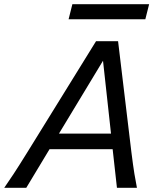

<svg xmlns="http://www.w3.org/2000/svg" viewBox="-30 -895 731 915"><path d="M527.3 0 506.8 -184.1H206.1L95.2 0H-9.8Q10.3 -28.8 34.7 -65.9Q59.1 -103 100.6 -169.9L427.7 -698.7H532.7L596.2 -169.9Q604.5 -103.5 610.6 -66.2Q616.7 -28.8 622.6 0ZM460.9 -605.5 251 -258.3H499ZM296.9 -803.2 314.9 -875H680.7L662.6 -803.2Z"/></svg>

Font: Andika
Style: Italic
Weight: 400
Italic angle: -14°
Designer: Victor Gaultney, Annie Olsen, Julie Remington, Don Collingsworth, Eric Hays, Becca Hirsbrunner
Foundry: SIL International
Version: Version 6.101